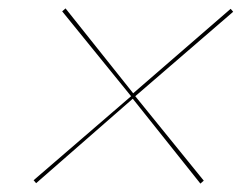

<svg xmlns="http://www.w3.org/2000/svg" viewBox="-20 -483 601 457"><path d="M60 -54 292 -254 128 -456 136 -463 297 -261 529 -462 535 -455 302 -254 465 -53 457 -46 296 -248 66 -47Z"/></svg>

Font: Jost Thin
Style: Italic
Weight: 200
Italic angle: -5°
Version: Version 3.710